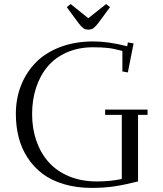

<svg xmlns="http://www.w3.org/2000/svg" viewBox="-20 -916 801 946"><path d="M58.1 -355Q58.1 -431.2 84 -496.1Q109.9 -561 157.5 -609.1Q205.1 -657.2 277.8 -684.6Q350.6 -711.9 439.9 -711.9Q514.6 -711.9 606.9 -688L609.9 -707L638.2 -702.1L609.9 -559.1L583 -564V-665Q540 -676.8 509.5 -679.9Q479 -683.1 439 -683.1Q366.7 -683.1 309.1 -657.7Q251.5 -632.3 214.4 -587.9Q177.2 -543.5 157.7 -483.6Q138.2 -423.8 138.2 -354Q138.2 -282.7 159.2 -222.2Q180.2 -161.6 220 -116.9Q259.8 -72.3 320.6 -47.1Q381.3 -22 457 -22Q525.4 -22 580.1 -34.2V-350.1H498V-376H707V-350.1H660.2V-22Q593.8 -5.4 543.5 2.2Q493.2 9.8 432.1 9.8Q356.4 9.8 294.4 -8.8Q232.4 -27.3 189 -60.3Q145.5 -93.3 115.7 -139.2Q85.9 -185.1 72 -239.3Q58.1 -293.5 58.1 -355ZM309.1 -880.9 328.1 -896 415 -826.2 502.9 -896 522 -880.9 463.9 -801.8Q449.2 -783.2 439.5 -776.6Q429.7 -770 415 -770Q400.4 -770 391.4 -776.4Q382.3 -782.7 367.2 -801.8Z"/></svg>

Font: Dehuti Alt
Style: Book
Weight: 400
Version: Version 1.2